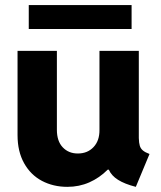

<svg xmlns="http://www.w3.org/2000/svg" viewBox="-20 -725 630 753"><path d="M48.8 -195.3V-525.4H203.1V-215.8Q203.1 -171.4 226.1 -147.2Q249 -123 285.2 -123Q323.2 -123 346.9 -148.2Q370.6 -173.3 370.1 -215.8V-525.4H524.4V-183.6Q524.9 -164.6 528.3 -153.3Q531.7 -142.1 540.5 -134.8Q549.3 -127.4 566.4 -121.1L512.7 7.8Q468.8 -3.4 442.9 -19.8Q417 -36.1 406.7 -59.6H402.3Q370.1 -27.3 330.3 -9.8Q290.5 7.8 244.1 7.8Q189 7.8 144.5 -15.6Q100.1 -39.1 74.5 -85Q48.8 -130.9 48.8 -195.3ZM92.8 -705.1H496.1V-611.3H92.8Z"/></svg>

Font: Reddit Sans Fudge ExtraBold
Style: Regular
Weight: 800
Designer: Stephen Hutchings
Foundry: Reddit
Version: Version 1.011